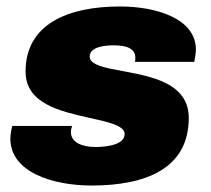

<svg xmlns="http://www.w3.org/2000/svg" viewBox="-20 -561 651 593"><path d="M263 12C430 12 563 -40 563 -197C563 -318 416 -329 325 -348C286 -356 257 -366 257 -386C257 -417 305 -421 331 -421C371 -421 398 -411 398 -383C398 -380 398 -376 397 -370H580C582 -380 585 -396 585 -408C585 -504 462 -541 351 -541C190 -541 59 -487 59 -340C59 -240 168 -217 256 -197C315 -184 365 -173 365 -147C365 -114 310 -107 275 -107C232 -107 199 -122 199 -153C199 -158 200 -165 203 -172H18C15 -163 12 -144 12 -133C12 -29 143 12 263 12Z"/></svg>

Font: Archivo Black
Style: Italic
Weight: 900
Italic angle: -10°
Designer: Hector Gatti
Foundry: Omnibus-Type
Version: Version 2.001